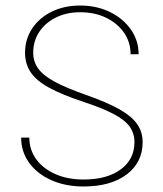

<svg xmlns="http://www.w3.org/2000/svg" viewBox="-20 -675 596 700"><path d="M57.1 -173.3H86.9Q86.9 -128.9 112.3 -94.2Q137.7 -59.6 182.4 -40Q227.1 -20.5 284.7 -20.5Q370.1 -20.5 420.2 -57.4Q470.2 -94.2 470.2 -156.7Q470.2 -189 452.6 -213.4Q435.1 -237.8 394 -259.5Q353 -281.2 282.7 -304.2Q204.6 -330.1 158.2 -355.7Q111.8 -381.3 91.6 -411.9Q71.3 -442.4 71.3 -482.4Q71.3 -532.2 97.4 -571.3Q123.5 -610.4 168.9 -632.6Q214.4 -654.8 272 -654.8Q332.5 -654.8 380.6 -631.3Q428.7 -607.9 457 -567.6Q485.4 -527.3 485.4 -477.1H456.1Q456.1 -521.5 432.1 -555.9Q408.2 -590.3 366.7 -610.4Q325.2 -630.4 272 -630.4Q222.7 -630.4 183.8 -611.1Q145 -591.8 123 -558.6Q101.1 -525.4 101.1 -482.4Q101.1 -450.7 119.1 -425.3Q137.2 -399.9 179.2 -377.2Q221.2 -354.5 293 -329.1Q370.1 -302.2 415.3 -276.6Q460.4 -251 480.2 -222.4Q500 -193.8 500 -156.7Q500 -83 441.9 -39.1Q383.8 4.9 284.7 4.9Q218.8 4.9 167.2 -18.1Q115.7 -41 86.4 -81.3Q57.1 -121.6 57.1 -173.3Z"/></svg>

Font: Estedad-FD Thin
Style: Regular
Weight: 100
Designer: Amin Abedi
Version: Version 7.3